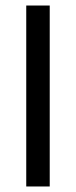

<svg xmlns="http://www.w3.org/2000/svg" viewBox="-20 -675 275 695"><path d="M160 0H75V-655H160Z"/></svg>

Font: RopaSansRegular
Style: Regular
Weight: 400
Designer: Botio Nikoltchev
Foundry: Botjo Nikoltchev
Version: Version 1.002